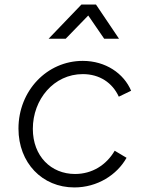

<svg xmlns="http://www.w3.org/2000/svg" viewBox="-20 -810 656 842"><path d="M306 12C407 12 493 -43 535 -118L483 -149C446 -86 384 -47 309 -47C204 -47 124 -125 124 -245C124 -374 216 -485 343 -485C417 -485 473 -447 501 -386L555 -412C523 -488 443 -543 343 -543C186 -543 61 -412 61 -246C61 -96 165 12 306 12ZM193 -640H268L367 -742L437 -640H502L401 -790H337Z"/></svg>

Font: Mluvka Light
Style: Italic
Weight: 300
Italic angle: -8°
Designer: Modified by Jiří Krblich, Original typeface by Gumpita Rahayu
Foundry: Gumpita Rahayu & Jiří Krblich
Version: Version 2.000;Glyphs 3.1.1 (3134)